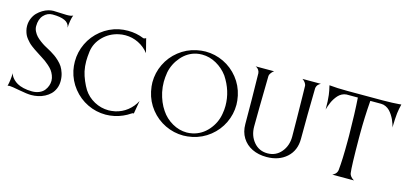

<svg xmlns="http://www.w3.org/2000/svg" viewBox="-68 -1290 3792 1783"><g transform="rotate(15 1828.5 -398.5)"><path d="M345.2 -428.2Q369.6 -413.1 386.2 -401.6Q402.8 -390.1 427.5 -367.2Q452.1 -344.2 467.3 -320.8Q482.4 -297.4 493.7 -262.2Q504.9 -227.1 504.9 -187Q504.9 -147.5 491 -114.5Q477.1 -81.5 454.3 -59.1Q431.6 -36.6 401.4 -21Q371.1 -5.4 338.6 1.7Q306.2 8.8 272.9 8.8Q233.4 8.8 156 -6.1Q78.6 -21 60.1 -21Q45.4 -21 40 -17.1Q54.2 -72.3 56.2 -143.1Q59.1 -130.9 66.2 -117.2Q73.2 -103.5 89.8 -86.7Q106.4 -69.8 129.2 -56.9Q151.9 -43.9 189.2 -34.9Q226.6 -25.9 272 -25.9Q311.5 -25.9 342 -39.6Q372.6 -53.2 389.2 -75Q405.8 -96.7 413.8 -120.1Q421.9 -143.6 421.9 -167Q421.9 -193.4 411.4 -219.2Q400.9 -245.1 387.7 -262.9Q374.5 -280.8 351.1 -301.3Q327.6 -321.8 314.2 -331.3Q300.8 -340.8 276.4 -356.4Q252 -372.1 249 -374Q243.7 -377.4 224.6 -389.9Q205.6 -402.3 195.6 -408.9Q185.5 -415.5 166.7 -429.9Q147.9 -444.3 137 -455.6Q126 -466.8 111.8 -484.4Q97.7 -502 89.8 -518.8Q82 -535.6 76.4 -557.4Q70.8 -579.1 70.8 -602.1Q70.8 -640.6 85 -674.1Q99.1 -707.5 121.1 -730Q143.1 -752.4 170.2 -768.8Q197.3 -785.2 223.4 -792.5Q249.5 -799.8 272 -799.8Q289.1 -799.8 333.7 -797.4Q378.4 -794.9 398.9 -794.9Q448.7 -794.9 460 -806.2Q440.9 -753.9 439 -683.1Q432.6 -726.6 390.4 -745.8Q348.1 -765.1 272.9 -765.1Q223.1 -765.1 188 -726.8Q152.8 -688.5 152.8 -621.1Q152.8 -596.2 164.8 -572Q176.8 -547.9 193.6 -530Q210.4 -512.2 234.9 -494.1Q259.3 -476.1 277.6 -465.6Q295.9 -455.1 317.9 -443.4Q339.8 -431.6 345.2 -428.2Z M692.9 -522Q686 -465.8 686 -428.2Q686 -379.4 695.8 -332Q705.1 -290.5 724.1 -245.8Q743.2 -201.2 762.7 -169.9Q801.8 -109.9 866.2 -75Q930.7 -40 1003.9 -40Q1029.3 -40 1065.9 -46.9Q1130.4 -61 1180.9 -101.1Q1231.4 -141.1 1260.7 -198.2L1238.8 -71.8Q1229.5 -75.7 1216.8 -65.9Q1153.3 -22.5 1074.7 -3.9Q1026.9 5.9 987.8 5.9Q895.5 5.9 813 -33.9Q730.5 -73.7 672.4 -146.5Q614.3 -219.2 593.8 -312Q585 -355.5 585 -397Q585 -489.3 624.5 -572Q664.1 -654.8 736.8 -713.1Q809.6 -771.5 901.9 -792Q944.8 -800.8 988.8 -800.8Q1070.8 -800.8 1142.1 -771Q1145.5 -769 1155.8 -771.7Q1166 -774.4 1168 -779.8L1203.1 -643.1Q1162.1 -695.3 1102.8 -724.6Q1043.5 -753.9 977.1 -753.9Q943.4 -753.9 914.1 -747.1Q827.1 -728.5 765.6 -666.3Q704.1 -604 692.9 -522Z M2035.6 -282.2Q2043 -322.3 2043 -360.8Q2043 -503.9 1959 -630.9Q1914.6 -691.4 1849.1 -728.3Q1783.7 -765.1 1711.9 -765.1Q1682.6 -765.1 1657.7 -759.8Q1574.7 -741.7 1515.9 -674.1Q1457 -606.4 1439.9 -521Q1431.6 -470.2 1431.6 -429.2Q1431.6 -380.9 1441.9 -331.1Q1462.9 -237.3 1509.8 -168.9Q1551.3 -106 1618.2 -67.4Q1685.1 -28.8 1758.8 -28.8Q1783.2 -28.8 1814 -35.2Q1900.4 -54.2 1960.7 -124Q2021 -193.8 2035.6 -282.2ZM1648.9 -791Q1696.8 -800.8 1734.9 -800.8Q1827.1 -800.8 1909.9 -761Q1992.7 -721.2 2050.8 -648.4Q2108.9 -575.7 2128.9 -482.9Q2138.7 -435.1 2138.7 -397Q2138.7 -304.7 2098.9 -221.9Q2059.1 -139.2 1986.3 -81.1Q1913.6 -22.9 1820.8 -2.9Q1772.9 6.8 1734.9 6.8Q1642.6 6.8 1559.8 -33Q1477.1 -72.8 1418.9 -145.5Q1360.8 -218.3 1340.8 -311Q1330.6 -361.3 1330.6 -397Q1330.6 -489.3 1370.4 -572Q1410.2 -654.8 1483.2 -712.9Q1556.2 -771 1648.9 -791Z M2846.7 -788.1Q2845.2 -787.6 2842.5 -786.4Q2839.8 -785.2 2833 -780.5Q2826.2 -775.9 2820.6 -770Q2814.9 -764.2 2810.3 -754.4Q2805.7 -744.6 2804.7 -732.9Q2799.3 -480.5 2799.3 -246.1Q2799.3 -134.3 2724.9 -67.6Q2650.4 -1 2532.2 -1Q2454.6 -1 2394 -30.3Q2333.5 -59.6 2299.1 -115.2Q2264.6 -170.9 2264.6 -245.1Q2264.6 -480.5 2259.3 -732.9Q2257.8 -751 2247.6 -764.9Q2237.3 -778.8 2228 -783.2L2218.3 -788.1H2396.5Q2392.6 -785.6 2386.5 -781Q2380.4 -776.4 2369.4 -762.2Q2358.4 -748 2356.4 -733.9Q2349.6 -367.2 2349.6 -245.1Q2349.6 -157.2 2400.4 -96.7Q2451.2 -36.1 2532.2 -36.1Q2613.3 -36.1 2664.3 -96.9Q2715.3 -157.7 2715.3 -245.1Q2715.3 -299.3 2713.6 -421.6Q2711.9 -543.9 2710.4 -638.7L2708.5 -733.9Q2706.5 -748 2696.5 -761.7Q2686.5 -775.4 2677.2 -781.7L2668.5 -788.1Z M3441.4 -788.1Q3487.3 -788.1 3531.2 -790Q3575.2 -792 3596.2 -793.9L3617.2 -795.9Q3605 -747.1 3600.1 -707Q3597.2 -685.1 3595.5 -650.1Q3593.8 -615.2 3593.3 -591.8V-567.9Q3592.3 -571.8 3590.6 -578.4Q3588.9 -585 3582.3 -604.5Q3575.7 -624 3567.6 -641.6Q3559.6 -659.2 3545.9 -680.4Q3532.2 -701.7 3516.8 -717.3Q3501.5 -732.9 3479.7 -743.4Q3458 -753.9 3434.1 -753.9H3385.3H3330.1Q3317.4 -588.9 3317.4 -431.2V-393.1Q3318.8 -119.1 3328.1 -57.1Q3330.1 -42.5 3341.8 -28.3Q3353.5 -14.2 3364.3 -7.8L3375 -1H3165Q3167 -1.5 3169.7 -2.7Q3172.4 -3.9 3179.9 -8.8Q3187.5 -13.7 3193.6 -19.5Q3199.7 -25.4 3205.3 -35.4Q3210.9 -45.4 3212.4 -57.1Q3223.1 -158.2 3223.1 -338.9V-393.1Q3220.7 -607.9 3210.4 -753.9H3158.2H3101.1Q3078.1 -752.4 3057.6 -741.5Q3037.1 -730.5 3022.2 -713.9Q3007.3 -697.3 2994.9 -677.7Q2982.4 -658.2 2974.4 -638.9Q2966.3 -619.6 2960.7 -603.8Q2955.1 -587.9 2952.6 -578.1L2950.2 -567.9Q2950.2 -657.2 2943.4 -707Q2941.4 -724.6 2937 -746.8Q2932.6 -769 2929.2 -782.2L2926.3 -795.9Q2999 -788.1 3102.1 -788.1Z"/></g></svg>

Font: Anticva
Style: Regular
Weight: 400
Version: Version 1.000